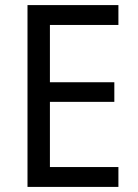

<svg xmlns="http://www.w3.org/2000/svg" viewBox="-20 -734 540 754"><path d="M445 0H88V-714H445V-636H176V-411H429V-334H176V-78H445Z"/></svg>

Font: Noto Sans Gujarati SemiCondensed
Style: Regular
Weight: 400
Width: 4
Designer: Jelle Bosma - Monotype Design Team, Universal Thirst
Foundry: Monotype Imaging Inc.
Version: Version 2.106; ttfautohint (v1.8.4.7-5d5b)